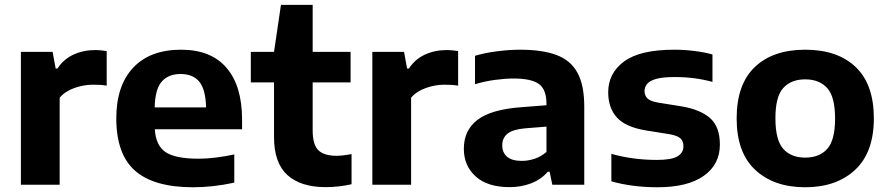

<svg xmlns="http://www.w3.org/2000/svg" viewBox="-20 -760 3655 790"><path d="M66 0V-546.5H196.5L209 -478H216.5Q241.5 -516.5 282.2 -535.2Q323 -554 371 -554Q384 -554 396.2 -552.8Q408.5 -551.5 419 -550V-407.5Q405.5 -410 390.5 -410.8Q375.5 -411.5 361.5 -411.5Q325.5 -411.5 287 -398.2Q248.5 -385 225.5 -358V0Z M774.5 10.5Q613 10.5 535.8 -57.5Q458.5 -125.5 458.5 -273Q458.5 -407.5 528 -481.5Q597.5 -555.5 725.5 -555.5Q848 -555.5 912 -481Q976 -406.5 976 -268V-228H617Q621 -162 660.8 -134.5Q700.5 -107 797.5 -107Q831 -107 868.8 -111.8Q906.5 -116.5 944 -124.5V-8.5Q897.5 1.5 855.8 6Q814 10.5 774.5 10.5ZM723 -455.5Q672.5 -455.5 645.2 -424Q618 -392.5 616.5 -318H828Q826 -392 800 -423.8Q774 -455.5 723 -455.5Z M1320.5 10Q1217 10 1162.2 -40Q1107.5 -90 1107.5 -196V-421H1012V-546.5H1107.5L1136 -740H1266.5V-546.5H1422.5V-421H1266.5V-223.5Q1266.5 -164.5 1290 -141.8Q1313.5 -119 1364.5 -119Q1389.5 -119 1426.5 -126V-2Q1403 3.5 1375 6.8Q1347 10 1320.5 10Z M1512 0V-546.5H1642.5L1655 -478H1662.5Q1687.5 -516.5 1728.2 -535.2Q1769 -554 1817 -554Q1830 -554 1842.2 -552.8Q1854.5 -551.5 1865 -550V-407.5Q1851.5 -410 1836.5 -410.8Q1821.5 -411.5 1807.5 -411.5Q1771.5 -411.5 1733 -398.2Q1694.5 -385 1671.5 -358V0Z M2077 10Q1986 10 1937.2 -34Q1888.5 -78 1888.5 -148Q1888.5 -224 1944.8 -267Q2001 -310 2126 -319L2228.5 -327V-332.5Q2228.5 -392 2197.2 -414.5Q2166 -437 2092.5 -437Q2059 -437 2016.2 -431.2Q1973.5 -425.5 1934.5 -413.5V-530.5Q1977 -543 2027 -549.2Q2077 -555.5 2120 -555.5Q2211 -555.5 2269.5 -533.8Q2328 -512 2356 -460.8Q2384 -409.5 2384 -321V0H2252.5L2241.5 -53.5H2234Q2206.5 -21.5 2165.5 -5.8Q2124.5 10 2077 10ZM2046.5 -162Q2046.5 -132 2066.5 -115Q2086.5 -98 2127 -98Q2153 -98 2179.8 -106.8Q2206.5 -115.5 2228.5 -135V-239L2141 -232Q2090 -227.5 2068.2 -210Q2046.5 -192.5 2046.5 -162Z M2685 10.5Q2633.5 10.5 2585.2 4.2Q2537 -2 2495.5 -14V-127Q2583.5 -102 2683 -102Q2743.5 -102 2767.8 -116.8Q2792 -131.5 2792 -158Q2792 -179 2780.2 -190.2Q2768.5 -201.5 2736.5 -207.5L2640 -223Q2555 -236.5 2518.8 -276Q2482.5 -315.5 2482.5 -380.5Q2482.5 -459 2548 -507.2Q2613.5 -555.5 2754 -555.5Q2796 -555.5 2837.5 -550.2Q2879 -545 2911.5 -536V-423Q2839.5 -443 2756.5 -443Q2706.5 -443 2679.5 -435.2Q2652.5 -427.5 2642.2 -414.2Q2632 -401 2632 -385.5Q2632 -367.5 2643.5 -355.5Q2655 -343.5 2687 -338L2783.5 -322.5Q2861.5 -309.5 2901.8 -274Q2942 -238.5 2942 -165Q2942 -83.5 2875.8 -36.5Q2809.5 10.5 2685 10.5Z M3293 10.5Q3164.5 10.5 3087.8 -60.8Q3011 -132 3011 -272.5Q3011 -413 3085.8 -484.2Q3160.5 -555.5 3293 -555.5Q3426 -555.5 3500.8 -484.2Q3575.5 -413 3575.5 -273Q3575.5 -133 3498.5 -61.2Q3421.5 10.5 3293 10.5ZM3293 -111.5Q3351.5 -111.5 3383.8 -147.5Q3416 -183.5 3416 -272Q3416 -362 3383.5 -397.8Q3351 -433.5 3293 -433.5Q3235 -433.5 3202.8 -398Q3170.5 -362.5 3170.5 -273.5Q3170.5 -183.5 3202.8 -147.5Q3235 -111.5 3293 -111.5Z"/></svg>

Font: Encode Sans Semi Expanded
Style: Bold
Weight: 700
Width: 6
Designer: Multiple Designers
Foundry: Impallari Type
Version: Version 3.000; ttfautohint (v1.8.3) -l 8 -r 50 -G 200 -x 14 